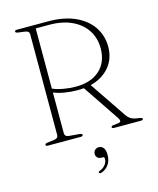

<svg xmlns="http://www.w3.org/2000/svg" viewBox="-134 -793 921 1120"><g transform="rotate(-15 326.0 -233.0)"><path d="M566 -467Q566 -394 523.2 -344.2Q480.5 -294.5 409 -276.5L560 -53.5Q569.5 -40 582.8 -31.5Q596 -23 620 -19.5Q641 -16.5 646.5 -14.2Q652 -12 652 -8Q652 0 637.5 0H477.5Q463.5 0 463.5 -8Q463.5 -15.5 479 -17L506.5 -20Q532 -23 514.5 -49L366 -269.5Q346.5 -267.5 327 -267.5Q289 -267.5 251.2 -273.8Q213.5 -280 185 -292V-46Q185 -25.5 209.5 -23L274 -17.5Q288.5 -16 288.5 -8Q288.5 0 276 0H76.5Q64 0 64 -8Q64 -15.5 78.5 -17.5L120.5 -23Q145 -26 145 -46V-654Q145 -674 120.5 -677L78.5 -682.5Q64 -684.5 64 -692Q64 -700 76.5 -700H265.5Q361.5 -700 428.5 -669.5Q495.5 -639 530.8 -586.2Q566 -533.5 566 -467ZM185 -679V-315.5Q211.5 -303.5 249.5 -296.8Q287.5 -290 323.5 -290Q416 -290 468.5 -337.8Q521 -385.5 521 -469.5Q521 -530.5 490.8 -577.8Q460.5 -625 403.2 -652Q346 -679 265.5 -679ZM359 148.5Q344 148.5 335.8 139.5Q327.5 130.5 327.5 118Q327.5 103.5 337.2 94.5Q347 85.5 361 85.5Q377 85.5 388 98.8Q399 112 399 142.5Q399 177.5 381.5 201.2Q364 225 336.5 233.5Q327 236.5 324 230Q320.5 223 330.5 220.5Q352.5 212.5 365.5 195.5Q378.5 178.5 378.5 160Q378.5 148.5 367.5 148.5Z"/></g></svg>

Font: Fraunces 9pt S000 Thin
Style: Regular
Weight: 100
Version: Version 1.000; ttfautohint (v1.8.3)